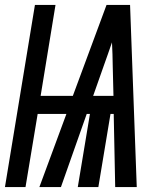

<svg xmlns="http://www.w3.org/2000/svg" viewBox="-37 -755 657 775"><path d="M-17 0 104 -735H187L127 -368H257L393 -735H488L515 0H428L422 -295H409L360 0H277L326 -295H313L209 0H122L231 -295H115L66 0ZM339 -368H421L418 -490Q418 -513 417 -536.5Q416 -560 415 -584Q407 -560 398.5 -536.5Q390 -513 382 -490Z"/></svg>

Font: Iosevka SS04 Medium Extended
Style: Italic
Weight: 500
Width: 7
Italic angle: -9°
Monospace: yes
Designer: Belleve Invis
Foundry: Belleve Invis
Version: Version 19.0.0; ttfautohint (v1.8.4)